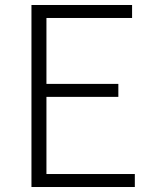

<svg xmlns="http://www.w3.org/2000/svg" viewBox="-20 -749 613 769"><path d="M106 0H520V-52H166V-361H454V-413H166V-677H509V-729H106Z"/></svg>

Font: Noto Sans HK Light
Style: Regular
Weight: 300
Designer: Ryoko NISHIZUKA 西塚涼子 (kana, bopomofo & ideographs); Paul D. Hunt (Latin, Greek & Cyrillic); Sandoll Communications 산돌커뮤니
Foundry: Adobe
Version: Version 2.004;hotconv 1.0.118;makeotfexe 2.5.65603